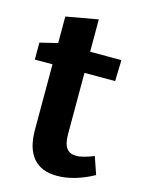

<svg xmlns="http://www.w3.org/2000/svg" viewBox="-107 -740 609 816"><g transform="rotate(15 197.5 -332.0)"><path d="M223.7 12Q155.3 12 119.7 -29.5Q84 -71 84 -153V-459.3L102.3 -441H6.3V-515.7L104.3 -539.3L84 -515V-651.3L224.7 -676.3V-515L209.7 -534H362.3L359.7 -441H209.7L224.7 -459.3V-172Q224.7 -129.3 238.7 -110.3Q252.7 -91.3 281 -91.3Q297 -91.3 316.3 -96.7Q335.7 -102 358.7 -111L385 -34.3Q300.7 12 223.7 12Z"/></g></svg>

Font: Bitter Thin
Style: Regular
Weight: 100
Designer: Sol Matas, and Bitter project Authors
Foundry: Sol Matas
Version: Version 2.002